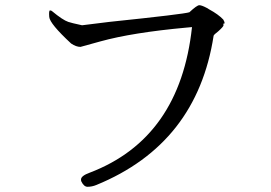

<svg xmlns="http://www.w3.org/2000/svg" viewBox="-20 -707 1040 737"><path d="M253 -540Q272 -527 289 -527L365 -548Q488 -582 695 -601L717 -603Q671 -176 324 -44Q291 -32 291 -18Q291 -13 292 -11Q302 10 316 10Q333 10 350 3Q736 -155 800 -570Q800 -572 807 -578L818 -587Q838 -605 838 -610Q838 -615 836 -616Q837 -616 840 -616Q842 -616 842 -620Q842 -623 837 -632Q818 -652 783 -671L773 -677Q754 -687 745 -687Q736 -687 707 -660Q688 -653 400 -623L295 -610Q253 -619 242 -623Q221 -630 180 -664Q177 -667 172 -667Q167 -667 169 -642Q171 -616 253 -540Z"/></svg>

Font: Sawarabi Mincho
Style: Regular
Weight: 400
Version: Version 1.082; ttfautohint (v1.8.4.7-5d5b)